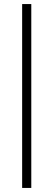

<svg xmlns="http://www.w3.org/2000/svg" viewBox="-20 -795 263 945"><path d="M89 130V-775H134V130Z"/></svg>

Font: Raleway Light
Style: Regular
Weight: 300
Designer: Matt McInerney, Pablo Impallari, Rodrigo Fuenzalida
Foundry: Matt McInerney, Pablo Impallari, Rodrigo Fuenzalida
Version: Version 4.026